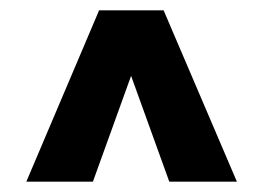

<svg xmlns="http://www.w3.org/2000/svg" viewBox="-20 -830 509 372"><path d="M172 -810H297L439 -478H308L234 -683L160 -478H31Z"/></svg>

Font: Oswald SemiBold
Style: Regular
Weight: 400
Version: Version